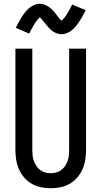

<svg xmlns="http://www.w3.org/2000/svg" viewBox="-20 -994 540 1022"><path d="M250 8Q224 8 197.5 2.5Q171 -3 148.5 -16Q126 -29 108.5 -49.5Q91 -70 80.5 -94Q70 -118 66 -144Q62 -170 62 -196V-735H152V-196Q152 -181 153.5 -166.5Q155 -152 160 -137.5Q165 -123 173.5 -110.5Q182 -98 194 -89Q206 -80 220.5 -76Q235 -72 250 -72Q265 -72 279.5 -76Q294 -80 306 -89Q318 -98 326.5 -110.5Q335 -123 340 -137.5Q345 -152 346.5 -166.5Q348 -181 348 -196V-735H438V-196Q438 -170 434 -144Q430 -118 419.5 -94Q409 -70 391.5 -49.5Q374 -29 351.5 -16Q329 -3 302.5 2.5Q276 8 250 8ZM308 -812Q294 -812 282 -816.5Q270 -821 260 -828Q250 -835 241 -845Q232 -855 224.5 -864Q217 -873 208 -884.5Q199 -896 192 -902Q190 -900 184.5 -894.5Q179 -889 176.5 -885.5Q174 -882 171 -878Q168 -874 165 -869Q162 -864 158.5 -858Q155 -852 151 -845.5Q147 -839 143.5 -831.5Q140 -824 136 -815L64 -846Q73 -864 81.5 -879.5Q90 -895 98 -907Q106 -919 114.5 -930Q123 -941 135 -951Q147 -961 162 -967.5Q177 -974 192 -974Q200 -974 207.5 -972Q215 -970 221.5 -967.5Q228 -965 235 -960.5Q242 -956 247.5 -951.5Q253 -947 259 -941Q265 -935 269.5 -929.5Q274 -924 278.5 -918Q283 -912 288.5 -905Q294 -898 298 -893Q302 -888 308 -884Q310 -886 315.5 -891.5Q321 -897 323.5 -900.5Q326 -904 329 -908Q332 -912 335 -917Q338 -922 341.5 -928Q345 -934 349 -940.5Q353 -947 356.5 -954.5Q360 -962 364 -970L436 -940Q427 -921 418.5 -906Q410 -891 402 -879Q394 -867 385.5 -856Q377 -845 365 -835Q353 -825 338 -818.5Q323 -812 308 -812Z"/></svg>

Font: Iosevka SS04 Medium
Style: Regular
Weight: 500
Monospace: yes
Designer: Belleve Invis
Foundry: Belleve Invis
Version: Version 19.0.0; ttfautohint (v1.8.4)